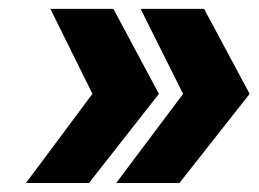

<svg xmlns="http://www.w3.org/2000/svg" viewBox="-20 -470 579 430"><path d="M92.8 -450.2H233.9L335.9 -259.8L179.2 -60.1H38.1L187 -259.8ZM294.9 -450.2H437L539.1 -259.8L381.8 -60.1H240.2L390.1 -259.8Z"/></svg>

Font: Fivo Sans Modern
Style: Italic
Weight: 700
Designer: Alexander Slobzheninov
Foundry: Alexander Slobzheninov
Version: 1.0